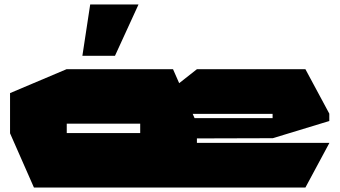

<svg xmlns="http://www.w3.org/2000/svg" viewBox="-20 -840 1525 860"><path d="M132 0 25 -243V-244H608L862 0ZM608 -330 862 -530H1348L1455 -331V-330ZM25 -244V-423L278 -530H279V-244ZM862 0 608 -239V-286H862ZM279 -286V-530H755L862 -287V-286ZM862 0V-200H1455V-199L1348 0ZM862 -220 851 -311H1201V-221ZM1201 -221V-330H1455V-298L1202 -221ZM349 -590 384 -820H600V-819L495 -590Z"/></svg>

Font: Foldit Black
Style: Regular
Weight: 900
Version: Version 1.003